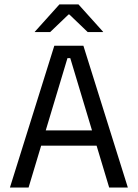

<svg xmlns="http://www.w3.org/2000/svg" viewBox="-20 -845 621 865"><path d="M24.7 0 224.7 -639H355.7L556 0H471.9L296.6 -583H283.9L108.7 0ZM144.3 -188.7V-257.6H435.5V-188.7ZM247.6 -825.1H333.6L444.6 -701.7V-700.4H375.3L292.5 -779.7H288.7L205.9 -700.4H136.6V-701.7Z"/></svg>

Font: Anek Odia Medium
Style: Regular
Weight: 500
Designer: Yesha Goshar & Mahesh Sahu (Odia), Yesha Goshar (Latin)
Foundry: Ek Type
Version: Version 1.003